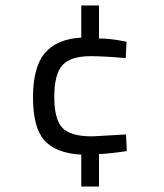

<svg xmlns="http://www.w3.org/2000/svg" viewBox="-20 -603 600 704"><path d="M278 81V-36Q185 -41 143 -88Q101 -135 101 -246Q101 -357 144.5 -408.5Q188 -460 278 -465V-583H343V-462Q382 -462 428 -453L444 -450L441 -390Q362 -397 312 -397Q238 -397 208.5 -363.5Q179 -330 179 -248Q179 -166 208.5 -134.5Q238 -103 318 -103L442 -110L445 -49Q385 -40 343 -38V81Z"/></svg>

Font: TitilliumWeb-Regular
Style: Regular
Weight: 400
Version: Version 1.001;PS 57.000;hotconv 1.0.70;makeotf.lib2.5.55311